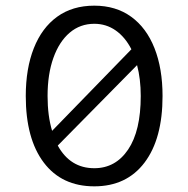

<svg xmlns="http://www.w3.org/2000/svg" viewBox="-20 -647 665 678"><path d="M313 11Q198 11 134.5 -73Q71 -157 71 -308Q71 -405 99.5 -477Q128 -549 182 -588Q236 -627 313 -627Q389 -627 443 -588Q497 -549 525.5 -477Q554 -405 554 -308Q554 -157 490.5 -73Q427 11 313 11ZM148 -308Q148 -238 164 -185L444 -473Q422 -516 388.5 -539.5Q355 -563 313 -563Q263 -563 226 -531.5Q189 -500 168.5 -442.5Q148 -385 148 -308ZM313 -53Q388 -53 432.5 -119Q477 -185 477 -308Q477 -368 464 -417L184 -133Q228 -53 313 -53Z"/></svg>

Font: Inconsolata Expanded
Style: Regular
Weight: 400
Width: 7
Monospace: yes
Designer: Raph Levien, Cyreal, Brenton Simpson
Foundry: Raph Levien, Cyreal, Google
Version: Version 3.100; ttfautohint (v1.8.4.7-5d5b)